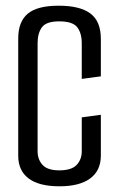

<svg xmlns="http://www.w3.org/2000/svg" viewBox="-20 -647 413 674"><path d="M189 7Q117 7 80.5 -20.5Q44 -48 44 -100V-512Q44 -571 77.5 -599Q111 -627 186 -627Q261 -627 297.5 -599.5Q334 -572 334 -511V-379L267 -370V-495Q267 -531 251 -551.5Q235 -572 188 -572Q142 -572 127 -551Q112 -530 112 -496V-116Q112 -87 129.5 -68Q147 -49 188 -49Q231 -49 249 -68Q267 -87 267 -116V-235L334 -244V-101Q334 -48 296.5 -20.5Q259 7 189 7Z"/></svg>

Font: Smooch Sans Thin Medium
Style: Regular
Weight: 500
Version: Version 1.010